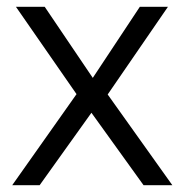

<svg xmlns="http://www.w3.org/2000/svg" viewBox="-20 -547 545 567"><path d="M16 0 206 -269 27 -527H112L254 -317L393 -527H476L298 -268L489 0H404L250 -214L97 0Z"/></svg>

Font: Onest Light
Style: Regular
Weight: 300
Designer: Dmitri Voloshin, Andrey Kudryavtsev
Foundry: Dmitri Voloshin, Andrey Kudryavtsev
Version: Version 1.000;gftools[0.9.33]